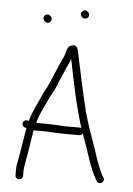

<svg xmlns="http://www.w3.org/2000/svg" viewBox="-57 -832 631 909"><g transform="rotate(5 259.0 -377.0)"><path d="M292 -770.5C292 -759.7 301.7 -750 312.5 -750C322.4 -750 331 -757.6 331 -767.5C331 -779 321 -789 309.5 -789C299.6 -789 292 -780.4 292 -770.5ZM117 -736.5C117 -725.5 128.1 -715 138.5 -715C148.4 -715 156 -723.6 156 -733.5C156 -744.3 146.3 -754 135.5 -754C125.6 -754 117 -746.4 117 -736.5ZM68 35C77.8 35 86 27.1 86 17V-8C86 -14 86.7 -20.7 88 -28L93 -58C100.8 -92.9 109.6 -165.1 117 -202H156C193.1 -202 230.3 -198 265 -198H334C341.3 -198 346.7 -201.3 350 -208C353.3 -198.7 356.3 -190 359 -182C380.7 -125.1 401.3 -45.8 430 2L435 11C446.7 31.4 478.8 12.3 466 -7L460 -16C452.6 -29.2 450.6 -36.4 444 -51C435.9 -68.9 415.4 -128.8 409 -150C389.5 -206.1 373.1 -247.4 356 -311C334.2 -400.6 316.4 -483.4 297 -575C294.2 -590.5 290.6 -621.4 272 -619.5C253.8 -617.7 244.6 -610.8 240 -595C235.2 -576 231.7 -564.5 223 -547C213.6 -528.1 206.1 -511.2 198 -491L186 -463C182 -453 177.3 -442 172 -430C162.3 -405.7 157.3 -404.2 146 -379C126.7 -333.2 104.5 -294.8 90 -244C77.8 -248.9 66.1 -245.2 63 -233.5C58.8 -217.8 71 -212.1 82 -209L80 -197C74.2 -164.9 63.1 -93.7 58 -65C53.5 -44.8 50 -29.1 50 -8V17C50 27.1 58.2 35 68 35ZM126 -238C138 -285.9 161.3 -321.9 179 -364C191.1 -389.8 195.1 -389.9 206 -417C221.7 -457.2 238.6 -492.7 255 -531C259.7 -539 263 -546.3 265 -553C286.3 -446.5 309 -332.5 341 -233C339 -233.7 336.7 -234 334 -234H265C254.3 -234 243.3 -234.7 232 -236C208.2 -237.3 181.1 -238 156 -238Z"/></g></svg>

Font: HoneyBee
Style: Lit
Weight: 300
Foundry: Cannot Into Space Fonts
Version: Version 0.89